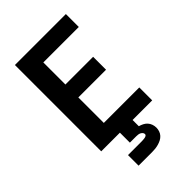

<svg xmlns="http://www.w3.org/2000/svg" viewBox="-278 -836 1156 1156"><g transform="rotate(-45 300.0 -257.5)"><path d="M87 0V-735H521V-625H219V-437H455V-327H219V-110H521V0ZM185 220V130H300Q307 130 313.5 129.5Q320 129 327 128Q334 127 340.5 123.5Q347 120 347 113Q347 105 341.5 99Q336 93 329.5 90Q323 87 315.5 86Q308 85 300 85H246V0H354V53Q368 57 381 63.5Q394 70 403.5 80.5Q413 91 418 105Q423 119 423 134Q423 148 418.5 161.5Q414 175 404.5 185.5Q395 196 382.5 202.5Q370 209 356 213Q342 217 328 218.5Q314 220 300 220Z"/></g></svg>

Font: Iosevka Extrabold Extended
Style: Regular
Weight: 800
Width: 7
Monospace: yes
Designer: Belleve Invis
Foundry: Belleve Invis
Version: Version 32.5.0; ttfautohint (v1.8.4)